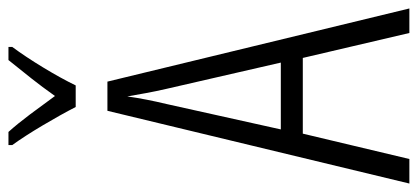

<svg xmlns="http://www.w3.org/2000/svg" viewBox="-287 -701 988 454"><g transform="rotate(-90 207.0 -474.0)"><path d="M356 0 297 -252H118L58 0H0L172 -714H241L414 0ZM224 -574Q218 -600 214 -622Q210 -644 206 -667Q200 -624 188 -574L128 -304H286ZM181 -789Q163 -824 137.5 -867Q112 -910 91 -939V-948H122Q141 -927 163.5 -897Q186 -867 207 -838Q229 -869 248 -893Q267 -917 292 -948H323V-939Q300 -908 274.5 -866Q249 -824 232 -789Z"/></g></svg>

Font: Noto Sans ExtraCondensed Light
Style: Regular
Weight: 300
Width: 2
Designer: Monotype Design Team
Foundry: Monotype Imaging Inc.
Version: Version 2.013; ttfautohint (v1.8.4.7-5d5b)